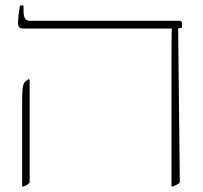

<svg xmlns="http://www.w3.org/2000/svg" viewBox="-20 -667 734 693"><path d="M599 6H604C614 2 623 -2 629 -8L623 -564L637 -567V-583C637 -589 633 -592 627 -592H87C72 -592 65 -603 65 -627V-647H52C48 -625 45 -597 45 -585C45 -571 49 -564 64 -564H600V-563C599 -541 599 -502 599 -444ZM60 6H65C76 2 81 -2 87 -8V-378L83 -382L74 -375C64 -368 60 -352 60 -314Z"/></svg>

Font: Noto Serif Hebrew Condensed Thin
Style: Regular
Weight: 100
Width: 3
Designer: Monotype Design Team
Foundry: Monotype Imaging Inc.
Version: Version 2.004